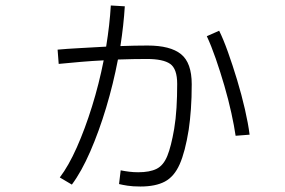

<svg xmlns="http://www.w3.org/2000/svg" viewBox="-20 -653 1040 700"><path d="M242 20 198 -6Q230 -48 260 -115.5Q290 -183 315.5 -265Q341 -347 358 -433Q317 -431 275.5 -427.5Q234 -424 194 -420L190 -472Q222 -475 269 -477.5Q316 -480 367 -483Q380 -563 384 -633L435 -630Q431 -563 419 -485Q445 -486 470.5 -486.5Q496 -487 518 -487Q601 -487 640 -455.5Q679 -424 679 -346Q679 -296 676 -255Q673 -214 668 -180Q655 -99 635 -54Q615 -9 581 9Q547 27 492 27Q464 27 445 24Q426 21 414 18L420 -32Q435 -29 451 -27Q467 -25 484 -25Q526 -25 551 -37.5Q576 -50 590 -84.5Q604 -119 615 -183Q621 -219 623.5 -260Q626 -301 626 -347Q626 -402 600.5 -420Q575 -438 515 -438Q468 -438 410 -436Q393 -347 367 -260.5Q341 -174 309 -100.5Q277 -27 242 20ZM839 -158Q834 -193 823.5 -241Q813 -289 798 -340.5Q783 -392 766.5 -439.5Q750 -487 734 -521L779 -541Q794 -511 811 -463.5Q828 -416 844.5 -361.5Q861 -307 873 -254.5Q885 -202 890 -162Z"/></svg>

Font: Murecho Light
Style: Regular
Weight: 300
Designer: Neil Summerour
Foundry: Positype
Version: Version 1.010; ttfautohint (v1.8.3)